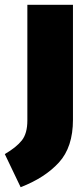

<svg xmlns="http://www.w3.org/2000/svg" viewBox="-87 -554 351 800"><path d="M217 -55Q217 59 158.5 123Q100 187 -1 226L-67 88Q-19 60 4 31Q27 2 27 -52V-534H217Z"/></svg>

Font: Fira Sans Extra Condensed Black
Style: Regular
Weight: 900
Width: 1
Designer: Carrois Corporate & Edenspiekermann AG
Foundry: Carrois Corporate GbR & Edenspiekermann AG
Version: Version 4.203